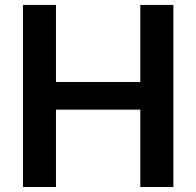

<svg xmlns="http://www.w3.org/2000/svg" viewBox="-20 -747 784 767"><path d="M71.7 0V-727.3H203.5V-419.4H540.5V-727.3H672.6V0H540.5V-308.9H203.5V0Z"/></svg>

Font: Inter P Semi Bold
Style: Regular
Weight: 600
Designer: Rasmus Andersson
Foundry: rsms
Version: Version 3.018;git-588b23468